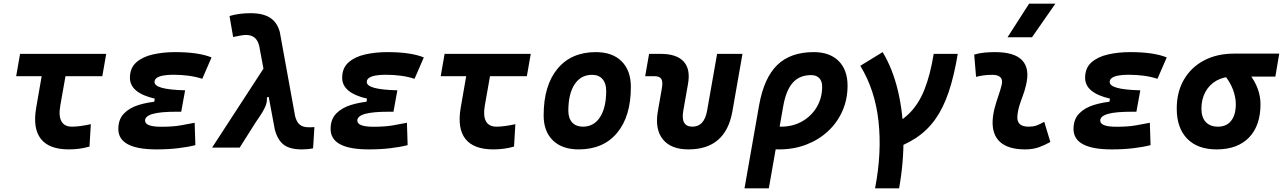

<svg xmlns="http://www.w3.org/2000/svg" viewBox="-20 -815 7082 1060"><path d="M359.9 9.8Q251 9.8 205.6 -48.3Q160.2 -106.4 179.7 -219.7L231.4 -517.6H363.3L313 -232.9Q302.7 -175.3 319.1 -145.5Q335.4 -115.7 377 -115.7Q418.9 -115.7 481.4 -129.4L474.1 -5.9Q421.4 9.8 359.9 9.8ZM69.3 -394.5 90.8 -517.6H566.4L544.9 -394.5Z M844.2 9.8Q633.3 9.8 633.3 -103Q633.3 -155.8 663.8 -187.7Q694.3 -219.7 745.8 -235.6Q797.4 -251.5 859.4 -255.9L1002 -316.4L980.5 -198.2H955.1Q911.1 -198.2 878.4 -195.3Q845.7 -192.4 824 -186.3Q802.2 -180.2 791.5 -170.9Q780.8 -161.6 780.8 -149.4Q780.8 -115.2 870.1 -115.2Q933.6 -115.2 977.1 -122.8Q1020.5 -130.4 1054.7 -137.2L1058.6 -13.7Q1016.1 -2.9 962.2 3.4Q908.2 9.8 844.2 9.8ZM824.2 -210.4 834.5 -270.5Q697.3 -302.2 697.3 -385.3Q697.3 -439.5 732.2 -470.5Q767.1 -501.5 824 -514.4Q880.9 -527.3 946.8 -527.3Q1075.7 -527.3 1147.9 -498L1096.7 -379.9Q1029.3 -402.3 935.5 -402.3Q903.8 -402.3 880.6 -397.9Q857.4 -393.6 845.2 -384.8Q833 -376 833 -362.3Q833 -341.8 873.3 -330.3Q913.6 -318.8 1002 -316.4L980.5 -198.2Z M1646 9.8Q1580.6 9.8 1546.6 -15.9Q1512.7 -41.5 1497.1 -100.1L1411.1 -561.5Q1403.3 -592.8 1385.3 -607.4Q1367.2 -622.1 1336.9 -622.1Q1329.1 -622.1 1312 -619.4Q1294.9 -616.7 1267.1 -610.8L1247.1 -726.6Q1275.4 -734.9 1303.7 -738.5Q1332 -742.2 1363.3 -742.2Q1432.1 -742.2 1471.4 -716.8Q1510.7 -691.4 1524.9 -637.7L1609.4 -172.9Q1618.2 -140.1 1635.7 -126.2Q1653.3 -112.3 1685.1 -112.3Q1689.9 -112.3 1697 -112.5Q1704.1 -112.8 1715.8 -113.3L1708.5 3.9Q1691.4 7.3 1676.8 8.5Q1662.1 9.8 1646 9.8ZM1150.9 0 1452.6 -463.9 1523.4 -297.4 1453.6 -277.3Q1455.6 -249 1443.1 -222.7Q1430.7 -196.3 1412.8 -170.9Q1395 -145.5 1379.9 -121.1L1303.2 0Z M2016.1 9.8Q1805.2 9.8 1805.2 -103Q1805.2 -155.8 1835.7 -187.7Q1866.2 -219.7 1917.7 -235.6Q1969.2 -251.5 2031.2 -255.9L2173.8 -316.4L2152.3 -198.2H2127Q2083 -198.2 2050.3 -195.3Q2017.6 -192.4 1995.8 -186.3Q1974.1 -180.2 1963.4 -170.9Q1952.6 -161.6 1952.6 -149.4Q1952.6 -115.2 2042 -115.2Q2105.5 -115.2 2148.9 -122.8Q2192.4 -130.4 2226.6 -137.2L2230.5 -13.7Q2188 -2.9 2134 3.4Q2080.1 9.8 2016.1 9.8ZM1996.1 -210.4 2006.3 -270.5Q1869.1 -302.2 1869.1 -385.3Q1869.1 -439.5 1904.1 -470.5Q1939 -501.5 1995.8 -514.4Q2052.7 -527.3 2118.7 -527.3Q2247.6 -527.3 2319.8 -498L2268.6 -379.9Q2201.2 -402.3 2107.4 -402.3Q2075.7 -402.3 2052.5 -397.9Q2029.3 -393.6 2017.1 -384.8Q2004.9 -376 2004.9 -362.3Q2004.9 -341.8 2045.2 -330.3Q2085.4 -318.8 2173.8 -316.4L2152.3 -198.2Z M2703.6 9.8Q2594.7 9.8 2549.3 -48.3Q2503.9 -106.4 2523.4 -219.7L2575.2 -517.6H2707L2656.7 -232.9Q2646.5 -175.3 2662.8 -145.5Q2679.2 -115.7 2720.7 -115.7Q2762.7 -115.7 2825.2 -129.4L2817.9 -5.9Q2765.1 9.8 2703.6 9.8ZM2413.1 -394.5 2434.6 -517.6H2910.2L2888.7 -394.5Z M3174.8 9.8Q3083.5 9.8 3032.5 -39.8Q2981.4 -89.4 2981.4 -177.7Q2981.4 -342.8 3057.6 -435.1Q3133.8 -527.3 3269.5 -527.3Q3360.8 -527.3 3411.9 -476.6Q3462.9 -425.8 3462.9 -335Q3462.9 -172.4 3386.8 -81.3Q3310.8 9.8 3174.8 9.8ZM3198.1 -115.7Q3258.8 -115.7 3292.7 -168.2Q3326.7 -220.7 3326.7 -314Q3326.7 -355.2 3306.2 -378.5Q3285.8 -401.9 3248.5 -401.9Q3186.9 -401.9 3152.3 -349.5Q3117.7 -297.1 3117.7 -203.6Q3117.7 -162.1 3138.9 -138.9Q3160.1 -115.7 3198.1 -115.7Z M3780.8 9.8Q3684.1 9.8 3639.4 -45.9Q3594.7 -101.6 3611.8 -200.2L3633.8 -326.2Q3640.6 -363.8 3631.1 -379.2Q3621.6 -394.5 3591.3 -394.5H3542L3563.5 -517.6H3627Q3715.8 -517.6 3754.4 -475.3Q3793 -433.1 3778.3 -351.6L3752.4 -204.1Q3736.8 -115.7 3802.7 -115.7Q3868.2 -115.7 3883.8 -204.1L3939 -517.6H4079.1L4023.4 -200.2Q3986.3 9.8 3780.8 9.8Z M4472.7 -527.3Q4560.5 -527.3 4609.9 -478.3Q4659.2 -429.2 4659.2 -341.8Q4659.2 -266.6 4630.9 -202.4Q4602.5 -138.2 4551.3 -90.6Q4500 -43 4431.2 -16.6Q4362.3 9.8 4281.2 9.8Q4256.8 9.8 4232.7 7.1Q4208.5 4.4 4184.1 -0.5L4203.1 -127.9Q4230 -115.7 4292 -115.7Q4356.9 -115.7 4408.2 -144.8Q4459.5 -173.8 4489.3 -223.9Q4519 -273.9 4519 -336.9Q4519 -367.2 4502.9 -383.8Q4486.8 -400.4 4458 -400.4Q4394.5 -400.4 4357.2 -358.9Q4319.8 -317.4 4304.2 -229.5L4224.6 224.6H4090.3L4170.9 -233.9Q4197.8 -384.8 4271 -456.1Q4344.2 -527.3 4472.7 -527.3Z M4811 224.6Q4849.1 28.8 4830.1 -145.3Q4811 -319.3 4729.5 -451.7L4853 -527.3Q4908.2 -435.5 4937 -315.2Q4965.8 -194.8 4967.8 -57.4Q4969.7 80.1 4943.8 224.6ZM4887.7 15.1 4858.4 -104Q4941.9 -133.3 4996.1 -185.3Q5050.3 -237.3 5083 -318.6Q5115.7 -399.9 5134.8 -517.6H5267.6Q5247.6 -396.5 5217.8 -307.9Q5188 -219.2 5143.8 -157Q5099.6 -94.7 5036.6 -53.2Q4973.6 -11.7 4887.7 15.1Z M5745.1 -142.6 5778.8 -31.2Q5749 -14.2 5715.8 -2.2Q5682.6 9.8 5639.6 9.8Q5545.9 9.8 5500.7 -31.7Q5455.6 -73.2 5460.4 -153.3Q5462.9 -188 5471.9 -221.2Q5481 -254.4 5491.9 -285.6Q5502.9 -316.9 5509.8 -345.2Q5517.1 -373 5503.9 -387.5Q5490.7 -401.9 5458 -401.9Q5411.6 -401.9 5368.7 -390.6L5358.4 -513.7Q5387.2 -522 5416 -524.7Q5444.8 -527.3 5473.6 -527.3Q5581.1 -527.3 5623.8 -481.4Q5666.5 -435.5 5644.5 -345.2Q5637.2 -313.5 5626.7 -285.9Q5616.2 -258.3 5607.7 -231Q5599.1 -203.6 5596.7 -172.4Q5592.8 -115.7 5658.7 -115.7Q5683.1 -115.7 5701.4 -121.8Q5719.7 -127.9 5745.1 -142.6ZM5542.5 -609.4 5661.6 -794.9H5806.6L5677.7 -609.4Z M6117.7 9.8Q5906.7 9.8 5906.7 -103Q5906.7 -155.8 5937.3 -187.7Q5967.8 -219.7 6019.3 -235.6Q6070.8 -251.5 6132.8 -255.9L6275.4 -316.4L6253.9 -198.2H6228.5Q6184.6 -198.2 6151.9 -195.3Q6119.1 -192.4 6097.4 -186.3Q6075.7 -180.2 6064.9 -170.9Q6054.2 -161.6 6054.2 -149.4Q6054.2 -115.2 6143.6 -115.2Q6207 -115.2 6250.5 -122.8Q6293.9 -130.4 6328.1 -137.2L6332 -13.7Q6289.6 -2.9 6235.6 3.4Q6181.6 9.8 6117.7 9.8ZM6097.7 -210.4 6107.9 -270.5Q5970.7 -302.2 5970.7 -385.3Q5970.7 -439.5 6005.6 -470.5Q6040.5 -501.5 6097.4 -514.4Q6154.3 -527.3 6220.2 -527.3Q6349.1 -527.3 6421.4 -498L6370.1 -379.9Q6302.7 -402.3 6209 -402.3Q6177.2 -402.3 6154.1 -397.9Q6130.9 -393.6 6118.7 -384.8Q6106.4 -376 6106.4 -362.3Q6106.4 -341.8 6146.7 -330.3Q6187 -318.8 6275.4 -316.4L6253.9 -198.2Z M6696.8 9.8Q6591.8 9.8 6534.2 -49.3Q6476.6 -108.4 6476.6 -215.8Q6476.6 -307.1 6516.1 -375.2Q6555.7 -443.4 6627 -481.2Q6698.2 -519 6793.5 -519H7042.5L7021 -392.1H6788.1Q6735.4 -392.1 6696 -369.9Q6656.7 -347.7 6634.8 -307.6Q6612.8 -267.6 6612.8 -213.9Q6612.8 -167.5 6636.7 -141.6Q6660.6 -115.7 6704.1 -115.7Q6751.5 -115.7 6777.1 -148.4Q6802.7 -181.2 6802.7 -240.2Q6802.7 -277.8 6786.9 -320.6Q6771 -363.3 6736.3 -405.3H6878.4Q6909.2 -365.7 6924.1 -323.7Q6939 -281.7 6939 -240.2Q6939 -121.1 6875.5 -55.7Q6812 9.8 6696.8 9.8Z"/></svg>

Font: Cascadia Mono NF
Style: Italic
Weight: 400
Italic angle: -10°
Monospace: yes
Designer: Aaron Bell
Foundry: Saja Typeworks
Version: Version 2404.023